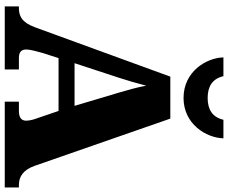

<svg xmlns="http://www.w3.org/2000/svg" viewBox="-98 -886 983 828"><g transform="rotate(90 394.0 -471.5)"><path d="M402 -771C514 -771 574 -868 576 -943H496C485 -895 451 -875 402 -875C353 -875 319 -895 308 -943H227C229 -868 289 -771 402 -771ZM7 0H279V-61H230C202 -61 193 -73 193 -93C193 -112 203 -144 207 -160L230 -232H458L489 -141C492 -133 500 -111 500 -92C500 -67 479 -61 458 -61H418V0H788V-61H777C740 -61 712 -81 695 -128L491 -714H310L97 -130C76 -73 48 -61 14 -61H7ZM252 -301 315 -493C326 -527 338 -567 349 -610C357 -566 369 -527 379 -492L436 -301Z"/></g></svg>

Font: Noto Serif Gurmukhi Black
Style: Regular
Weight: 900
Designer: Vaibhav Singh and the Monotype Design Team
Foundry: Monotype Imaging Inc.
Version: Version 2.004